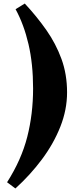

<svg xmlns="http://www.w3.org/2000/svg" viewBox="-20 -847 475 1085"><path d="M359 -325Q359 -227 321 -131Q283 -35 217 53.5Q151 142 67 218L20 183Q101 56 134 -73.5Q167 -203 167 -347Q167 -486 141 -597.5Q115 -709 68 -795L120 -827Q188 -754 242 -677Q296 -600 327.5 -513.5Q359 -427 359 -325Z"/></svg>

Font: Literata 36pt ExtraBold
Style: Italic
Weight: 800
Italic angle: -2°
Designer: Latin by Veronika Burian and Jose Scaglione. Greek by Irene Vlachou. Cyrillic by Vera Evstafieva
Foundry: TypeTogether
Version: Version 3.002